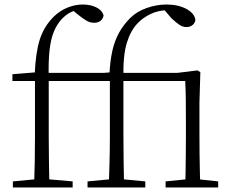

<svg xmlns="http://www.w3.org/2000/svg" viewBox="-20 -831 1033 851"><path d="M37 0V-27L154 -38H176L302 -27V0ZM131 0Q133 -56 134 -113Q135 -170 135 -226V-472H35V-502L158 -512L134 -500V-504Q138 -599 156.5 -656.5Q175 -714 218 -757Q246 -784 279.5 -797.5Q313 -811 347 -811Q381 -811 406.5 -798.5Q432 -786 439 -764Q438 -750 427 -740Q416 -730 397 -730Q380 -730 364 -739Q348 -748 326 -766L299 -788V-798H338V-789Q314 -787 294 -777Q274 -767 256 -749Q233 -725 219 -691.5Q205 -658 199.5 -607.5Q194 -557 196 -482V-226Q196 -170 197 -113Q198 -56 199 0ZM166 -472V-508H477V-472ZM368 0V-27L485 -38H508L624 -27V0ZM462 0Q464 -56 465.5 -113Q467 -170 467 -226V-472H367V-502L489 -512L465 -500Q468 -563 478.5 -608Q489 -653 508.5 -687.5Q528 -722 557 -751Q586 -780 630 -795.5Q674 -811 718 -811Q770 -811 806 -791.5Q842 -772 846 -743Q845 -730 834 -720.5Q823 -711 806 -711Q790 -711 774.5 -721.5Q759 -732 739 -751L706 -790V-797H723V-786Q681 -785 647.5 -769Q614 -753 589 -727Q558 -694 541.5 -639Q525 -584 527 -484V-226Q527 -170 528 -113Q529 -56 530 0ZM714 0V-27L823 -38H844L947 -27V0ZM801 0Q802 -24 802.5 -64.5Q803 -105 803.5 -149Q804 -193 804 -226V-285Q804 -342 803.5 -386.5Q803 -431 801 -472H497V-508H766L855 -519L868 -511L864 -377V-226Q864 -193 864.5 -149Q865 -105 866 -64.5Q867 -24 868 0Z"/></svg>

Font: Early Summer Mincho VF
Style: Regular
Weight: 250
Designer: GuiWonder
Version: Version 1.002